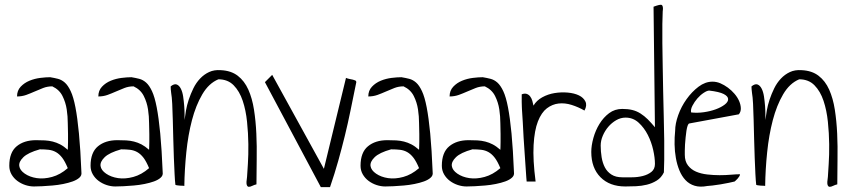

<svg xmlns="http://www.w3.org/2000/svg" viewBox="-20 -773 3525 798"><path d="M18.6 -84Q18.6 -139.6 49.3 -165Q80.1 -190.4 129.9 -190.4Q149.4 -190.4 166.5 -189.5Q183.6 -188.5 199.2 -184.6Q214.8 -180.7 230 -172.9Q245.1 -165 261.7 -150.4Q261.7 -153.3 262.2 -162.6Q262.7 -171.9 262.7 -182.6Q262.7 -193.4 262.7 -202.6Q262.7 -211.9 262.7 -215.8Q261.7 -233.4 261.7 -261.2Q261.7 -289.1 257.3 -318.4Q252.9 -347.7 239.7 -374Q226.6 -400.4 197.3 -414.1Q176.8 -414.1 159.2 -407.2Q141.6 -400.4 124 -392.6Q106.4 -384.8 88.9 -378.4Q71.3 -372.1 50.8 -372.1Q50.8 -396.5 65.9 -412.6Q81.1 -428.7 102.5 -437.5Q124 -446.3 147.5 -449.2Q170.9 -452.1 188.5 -452.1Q206.1 -449.2 221.2 -445.3Q236.3 -441.4 249.5 -429.7Q262.7 -418 273.9 -394Q285.2 -370.1 293.5 -327.1Q301.8 -284.2 308.1 -218.3Q314.5 -152.3 318.4 -56.6Q320.3 -43.9 310.1 -34.7Q299.8 -25.4 282.2 -19Q264.6 -12.7 242.7 -8.3Q220.7 -3.9 198.2 -2Q175.8 0 155.3 1Q134.8 2 121.1 2Q103.5 2 85.4 -3.9Q67.4 -9.8 52.2 -21Q37.1 -32.2 27.8 -48.3Q18.6 -64.5 18.6 -84ZM145.5 -152.3Q96.7 -138.7 77.1 -119.6Q57.6 -100.6 60.1 -83Q62.5 -65.4 83 -51.3Q103.5 -37.1 132.8 -32.7Q162.1 -28.3 196.3 -37.6Q230.5 -46.9 261.7 -74.2Q250 -102.5 238.3 -117.7Q226.6 -132.8 212.9 -140.6Q199.2 -148.4 182.6 -150.4Q166 -152.3 145.5 -152.3Z M356.4 -84Q356.4 -139.6 387.2 -165Q418 -190.4 467.8 -190.4Q487.3 -190.4 504.4 -189.5Q521.5 -188.5 537.1 -184.6Q552.7 -180.7 567.9 -172.9Q583 -165 599.6 -150.4Q599.6 -153.3 600.1 -162.6Q600.6 -171.9 600.6 -182.6Q600.6 -193.4 600.6 -202.6Q600.6 -211.9 600.6 -215.8Q599.6 -233.4 599.6 -261.2Q599.6 -289.1 595.2 -318.4Q590.8 -347.7 577.6 -374Q564.5 -400.4 535.2 -414.1Q514.6 -414.1 497.1 -407.2Q479.5 -400.4 461.9 -392.6Q444.3 -384.8 426.8 -378.4Q409.2 -372.1 388.7 -372.1Q388.7 -396.5 403.8 -412.6Q418.9 -428.7 440.4 -437.5Q461.9 -446.3 485.4 -449.2Q508.8 -452.1 526.4 -452.1Q543.9 -449.2 559.1 -445.3Q574.2 -441.4 587.4 -429.7Q600.6 -418 611.8 -394Q623 -370.1 631.3 -327.1Q639.6 -284.2 646 -218.3Q652.3 -152.3 656.2 -56.6Q658.2 -43.9 647.9 -34.7Q637.7 -25.4 620.1 -19Q602.5 -12.7 580.6 -8.3Q558.6 -3.9 536.1 -2Q513.7 0 493.2 1Q472.7 2 459 2Q441.4 2 423.3 -3.9Q405.3 -9.8 390.1 -21Q375 -32.2 365.7 -48.3Q356.4 -64.5 356.4 -84ZM483.4 -152.3Q434.6 -138.7 415 -119.6Q395.5 -100.6 397.9 -83Q400.4 -65.4 420.9 -51.3Q441.4 -37.1 470.7 -32.7Q500 -28.3 534.2 -37.6Q568.4 -46.9 599.6 -74.2Q587.9 -102.5 576.2 -117.7Q564.5 -132.8 550.8 -140.6Q537.1 -148.4 520.5 -150.4Q503.9 -152.3 483.4 -152.3Z M709 -4.9Q707 -20.5 705.6 -50.3Q704.1 -80.1 702.6 -117.7Q701.2 -155.3 700.2 -196.3Q699.2 -237.3 698.2 -274.4Q697.3 -311.5 695.8 -341.3Q694.3 -371.1 691.4 -386.7Q691.4 -387.7 690.9 -391.6Q690.4 -395.5 689.9 -400.4Q689.5 -405.3 689.5 -408.7Q689.5 -412.1 689.5 -414.1Q704.1 -425.8 714.4 -421.9Q724.6 -418 731.4 -404.8Q738.3 -391.6 741.2 -372.1Q744.1 -352.5 745.6 -333Q747.1 -313.5 747.1 -297.4Q747.1 -281.2 747.1 -274.4Q749 -291 752.9 -313.5Q756.8 -335.9 764.6 -359.4Q772.5 -382.8 783.7 -405.8Q794.9 -428.7 811.5 -446.3Q828.1 -463.9 849.1 -473.6Q870.1 -483.4 897.5 -481.4Q940.4 -479.5 968.3 -458Q996.1 -436.5 1012.2 -400.4Q1028.3 -364.3 1035.6 -317.4Q1043 -270.5 1045.4 -217.8Q1047.9 -165 1046.9 -110.8Q1045.9 -56.6 1045.9 -6.8Q1037.1 -4.9 1028.3 -0.5Q1019.5 3.9 1013.7 3.4Q1007.8 2.9 1005.4 -5.4Q1002.9 -13.7 1006.8 -38.1Q1007.8 -55.7 1010.3 -92.3Q1012.7 -128.9 1012.2 -173.8Q1011.7 -218.8 1006.8 -266.6Q1002 -314.5 988.8 -354Q975.6 -393.6 951.2 -418.5Q926.8 -443.4 887.7 -443.4Q847.7 -426.8 820.8 -380.9Q793.9 -335 777.8 -273.4Q761.7 -211.9 754.4 -140.1Q747.1 -68.4 746.1 0Q744.1 -1 738.8 -1Q733.4 -1 727.1 -1.5Q720.7 -2 715.3 -2.9Q710 -3.9 709 -4.9Z M1081.1 -431.6 1111.3 -461.9 1326.2 -71.3 1418 -449.2Q1424.8 -446.3 1432.6 -444.8Q1440.4 -443.4 1446.8 -441.9Q1453.1 -440.4 1457 -438.5Q1460.9 -436.5 1460.9 -431.6Q1448.2 -369.1 1437 -314.5Q1425.8 -259.8 1413.1 -208Q1400.4 -156.2 1385.7 -104Q1371.1 -51.8 1351.6 4.9H1313.5Z M1478.5 -84Q1478.5 -139.6 1509.3 -165Q1540 -190.4 1589.8 -190.4Q1609.4 -190.4 1626.5 -189.5Q1643.6 -188.5 1659.2 -184.6Q1674.8 -180.7 1689.9 -172.9Q1705.1 -165 1721.7 -150.4Q1721.7 -153.3 1722.2 -162.6Q1722.7 -171.9 1722.7 -182.6Q1722.7 -193.4 1722.7 -202.6Q1722.7 -211.9 1722.7 -215.8Q1721.7 -233.4 1721.7 -261.2Q1721.7 -289.1 1717.3 -318.4Q1712.9 -347.7 1699.7 -374Q1686.5 -400.4 1657.2 -414.1Q1636.7 -414.1 1619.1 -407.2Q1601.6 -400.4 1584 -392.6Q1566.4 -384.8 1548.8 -378.4Q1531.2 -372.1 1510.7 -372.1Q1510.7 -396.5 1525.9 -412.6Q1541 -428.7 1562.5 -437.5Q1584 -446.3 1607.4 -449.2Q1630.9 -452.1 1648.4 -452.1Q1666 -449.2 1681.2 -445.3Q1696.3 -441.4 1709.5 -429.7Q1722.7 -418 1733.9 -394Q1745.1 -370.1 1753.4 -327.1Q1761.7 -284.2 1768.1 -218.3Q1774.4 -152.3 1778.3 -56.6Q1780.3 -43.9 1770 -34.7Q1759.8 -25.4 1742.2 -19Q1724.6 -12.7 1702.6 -8.3Q1680.7 -3.9 1658.2 -2Q1635.7 0 1615.2 1Q1594.7 2 1581.1 2Q1563.5 2 1545.4 -3.9Q1527.3 -9.8 1512.2 -21Q1497.1 -32.2 1487.8 -48.3Q1478.5 -64.5 1478.5 -84ZM1605.5 -152.3Q1556.6 -138.7 1537.1 -119.6Q1517.6 -100.6 1520 -83Q1522.5 -65.4 1543 -51.3Q1563.5 -37.1 1592.8 -32.7Q1622.1 -28.3 1656.2 -37.6Q1690.4 -46.9 1721.7 -74.2Q1710 -102.5 1698.2 -117.7Q1686.5 -132.8 1672.9 -140.6Q1659.2 -148.4 1642.6 -150.4Q1626 -152.3 1605.5 -152.3Z M1816.4 -84Q1816.4 -139.6 1847.2 -165Q1877.9 -190.4 1927.7 -190.4Q1947.3 -190.4 1964.4 -189.5Q1981.4 -188.5 1997.1 -184.6Q2012.7 -180.7 2027.8 -172.9Q2043 -165 2059.6 -150.4Q2059.6 -153.3 2060.1 -162.6Q2060.5 -171.9 2060.5 -182.6Q2060.5 -193.4 2060.5 -202.6Q2060.5 -211.9 2060.5 -215.8Q2059.6 -233.4 2059.6 -261.2Q2059.6 -289.1 2055.2 -318.4Q2050.8 -347.7 2037.6 -374Q2024.4 -400.4 1995.1 -414.1Q1974.6 -414.1 1957 -407.2Q1939.5 -400.4 1921.9 -392.6Q1904.3 -384.8 1886.7 -378.4Q1869.1 -372.1 1848.6 -372.1Q1848.6 -396.5 1863.8 -412.6Q1878.9 -428.7 1900.4 -437.5Q1921.9 -446.3 1945.3 -449.2Q1968.8 -452.1 1986.3 -452.1Q2003.9 -449.2 2019 -445.3Q2034.2 -441.4 2047.4 -429.7Q2060.5 -418 2071.8 -394Q2083 -370.1 2091.3 -327.1Q2099.6 -284.2 2106 -218.3Q2112.3 -152.3 2116.2 -56.6Q2118.2 -43.9 2107.9 -34.7Q2097.7 -25.4 2080.1 -19Q2062.5 -12.7 2040.5 -8.3Q2018.6 -3.9 1996.1 -2Q1973.6 0 1953.1 1Q1932.6 2 1918.9 2Q1901.4 2 1883.3 -3.9Q1865.2 -9.8 1850.1 -21Q1835 -32.2 1825.7 -48.3Q1816.4 -64.5 1816.4 -84ZM1943.4 -152.3Q1894.5 -138.7 1875 -119.6Q1855.5 -100.6 1857.9 -83Q1860.4 -65.4 1880.9 -51.3Q1901.4 -37.1 1930.7 -32.7Q1960 -28.3 1994.1 -37.6Q2028.3 -46.9 2059.6 -74.2Q2047.9 -102.5 2036.1 -117.7Q2024.4 -132.8 2010.7 -140.6Q1997.1 -148.4 1980.5 -150.4Q1963.9 -152.3 1943.4 -152.3Z M2148.4 -380.9Q2160.2 -385.7 2168.9 -382.8Q2177.7 -379.9 2183.6 -372.1Q2189.5 -364.3 2192.4 -354Q2195.3 -343.8 2197.3 -334Q2210 -355.5 2233.9 -368.7Q2257.8 -381.8 2285.2 -386.2Q2312.5 -390.6 2339.8 -388.2Q2367.2 -385.7 2386.2 -376.5Q2405.3 -367.2 2413.1 -351.1Q2420.9 -335 2409.2 -313.5Q2383.8 -328.1 2356 -336.9Q2328.1 -345.7 2301.8 -342.8Q2275.4 -339.8 2252.9 -322.8Q2230.5 -305.7 2215.8 -268.6Q2201.2 -231.4 2197.8 -170.4Q2194.3 -109.4 2206.1 -18.6H2168.9Q2168.9 -18.6 2167.5 -34.7Q2166 -50.8 2164.6 -77.1Q2163.1 -103.5 2160.6 -135.7Q2158.2 -168 2156.2 -201.2Q2154.3 -234.4 2152.8 -265.1Q2151.4 -295.9 2149.4 -318.4Q2149.4 -321.3 2148.9 -330.1Q2148.4 -338.9 2148.4 -349.1Q2148.4 -359.4 2148.4 -368.2Q2148.4 -377 2148.4 -380.9Z M2437.5 -141.6Q2437.5 -168 2446.3 -199.7Q2455.1 -231.4 2471.7 -258.3Q2488.3 -285.2 2511.7 -302.7Q2535.2 -320.3 2566.4 -320.3Q2589.8 -320.3 2607.9 -315.9Q2626 -311.5 2642.1 -301.3Q2658.2 -291 2672.4 -276.9Q2686.5 -262.7 2702.1 -244.1L2696.3 -745.1Q2722.7 -754.9 2729 -752.9Q2735.4 -751 2735.4 -736.3Q2735.4 -734.4 2734.9 -730.5Q2734.4 -726.6 2734.4 -725.6Q2733.4 -707 2732.9 -672.9Q2732.4 -638.7 2732.9 -593.8Q2733.4 -548.8 2734.4 -496.6Q2735.4 -444.3 2736.3 -391.1Q2737.3 -337.9 2738.8 -285.6Q2740.2 -233.4 2740.7 -188.5Q2741.2 -143.6 2740.7 -108.9Q2740.2 -74.2 2739.3 -56.6Q2728.5 -34.2 2709.5 -22.5Q2690.4 -10.7 2668.5 -5.4Q2646.5 0 2623 1Q2599.6 2 2579.1 2Q2513.7 2 2475.6 -36.6Q2437.5 -75.2 2437.5 -141.6ZM2476.6 -168Q2476.6 -143.6 2480.5 -119.6Q2484.4 -95.7 2494.1 -77.1Q2503.9 -58.6 2521.5 -47.4Q2539.1 -36.1 2566.4 -36.1Q2583 -36.1 2606.4 -36.1Q2629.9 -36.1 2651.4 -41.5Q2672.9 -46.9 2687.5 -58.6Q2702.1 -70.3 2702.1 -91.8Q2702.1 -117.2 2694.8 -149.9Q2687.5 -182.6 2672.4 -212.4Q2657.2 -242.2 2634.3 -263.2Q2611.3 -284.2 2580.1 -284.2Q2559.6 -284.2 2541 -273.4Q2522.5 -262.7 2508.3 -246.1Q2494.1 -229.5 2485.4 -209Q2476.6 -188.5 2476.6 -168Z M2786.1 -229.5Q2786.1 -258.8 2798.8 -294.4Q2811.5 -330.1 2833.5 -360.8Q2855.5 -391.6 2883.3 -412.6Q2911.1 -433.6 2941.4 -433.6Q2958 -433.6 2974.1 -426.8Q2990.2 -419.9 3005.4 -408.7Q3020.5 -397.5 3032.7 -383.3Q3044.9 -369.1 3051.8 -353.5Q3058.6 -337.9 3059.1 -323.2Q3059.6 -308.6 3050.8 -297.9L2844.7 -259.8Q2840.8 -258.8 2837.9 -250.5Q2835 -242.2 2833 -229.5Q2831.1 -216.8 2829.6 -201.7Q2828.1 -186.5 2827.1 -172.4Q2826.2 -158.2 2826.2 -147Q2826.2 -135.7 2826.2 -129.9Q2826.2 -102.5 2839.4 -85.4Q2852.5 -68.4 2873 -59.6Q2893.6 -50.8 2919.4 -47.9Q2945.3 -44.9 2970.7 -44.9Q2996.1 -44.9 3018.6 -46.9Q3041 -48.8 3055.7 -48.8Q3055.7 -44.9 3052.7 -40Q3049.8 -35.2 3045.9 -30.8Q3042 -26.4 3038.1 -22.9Q3034.2 -19.5 3033.2 -18.6Q3025.4 -16.6 3009.3 -13.2Q2993.2 -9.8 2975.1 -6.8Q2957 -3.9 2941.4 -2Q2925.8 0 2919.9 0Q2889.6 5.9 2867.2 -1Q2844.7 -7.8 2829.1 -24.4Q2813.5 -41 2803.7 -64.9Q2793.9 -88.9 2789.1 -116.2Q2784.2 -143.6 2783.7 -172.9Q2783.2 -202.1 2786.1 -229.5ZM2927.7 -396.5Q2918.9 -396.5 2904.8 -387.2Q2890.6 -377.9 2878.4 -363.8Q2866.2 -349.6 2857.9 -333.5Q2849.6 -317.4 2852.5 -305.7Q2877.9 -302.7 2905.3 -306.6Q2932.6 -310.5 2955.1 -318.8Q2977.5 -327.1 2992.2 -338.4Q3006.8 -349.6 3006.3 -361.3Q3005.9 -373 2987.8 -382.3Q2969.7 -391.6 2927.7 -396.5Z M3123 -4.9Q3121.1 -20.5 3119.6 -50.3Q3118.2 -80.1 3116.7 -117.7Q3115.2 -155.3 3114.3 -196.3Q3113.3 -237.3 3112.3 -274.4Q3111.3 -311.5 3109.9 -341.3Q3108.4 -371.1 3105.5 -386.7Q3105.5 -387.7 3105 -391.6Q3104.5 -395.5 3104 -400.4Q3103.5 -405.3 3103.5 -408.7Q3103.5 -412.1 3103.5 -414.1Q3118.2 -425.8 3128.4 -421.9Q3138.7 -418 3145.5 -404.8Q3152.3 -391.6 3155.3 -372.1Q3158.2 -352.5 3159.7 -333Q3161.1 -313.5 3161.1 -297.4Q3161.1 -281.2 3161.1 -274.4Q3163.1 -291 3167 -313.5Q3170.9 -335.9 3178.7 -359.4Q3186.5 -382.8 3197.8 -405.8Q3209 -428.7 3225.6 -446.3Q3242.2 -463.9 3263.2 -473.6Q3284.2 -483.4 3311.5 -481.4Q3354.5 -479.5 3382.3 -458Q3410.2 -436.5 3426.3 -400.4Q3442.4 -364.3 3449.7 -317.4Q3457 -270.5 3459.5 -217.8Q3461.9 -165 3460.9 -110.8Q3460 -56.6 3460 -6.8Q3451.2 -4.9 3442.4 -0.5Q3433.6 3.9 3427.7 3.4Q3421.9 2.9 3419.4 -5.4Q3417 -13.7 3420.9 -38.1Q3421.9 -55.7 3424.3 -92.3Q3426.8 -128.9 3426.3 -173.8Q3425.8 -218.8 3420.9 -266.6Q3416 -314.5 3402.8 -354Q3389.6 -393.6 3365.2 -418.5Q3340.8 -443.4 3301.8 -443.4Q3261.7 -426.8 3234.9 -380.9Q3208 -335 3191.9 -273.4Q3175.8 -211.9 3168.5 -140.1Q3161.1 -68.4 3160.2 0Q3158.2 -1 3152.8 -1Q3147.5 -1 3141.1 -1.5Q3134.8 -2 3129.4 -2.9Q3124 -3.9 3123 -4.9Z"/></svg>

Font: Annie Use Your Telescope
Style: Regular
Weight: 400
Version: Version 1.003 2001